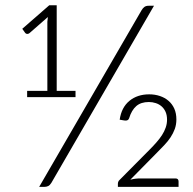

<svg xmlns="http://www.w3.org/2000/svg" viewBox="-20 -730 752 750"><path d="M563 -361.5Q585 -361.5 604.5 -355Q624 -348.5 638.2 -336.2Q652.5 -324 660.8 -305.8Q669 -287.5 669 -263.5Q669 -243.5 662.8 -226.2Q656.5 -209 646 -193.2Q635.5 -177.5 621.5 -162.8Q607.5 -148 592.5 -133L489 -28Q498.5 -30.5 508.2 -31.8Q518 -33 528 -33H665.5Q677.5 -33 677.5 -21V0H440.5V-12Q440.5 -16 442 -20Q443.5 -24 447.5 -27.5L565 -146Q579 -160 591.2 -174Q603.5 -188 612.8 -202.2Q622 -216.5 627.2 -231.5Q632.5 -246.5 632.5 -262.5Q632.5 -280 626.8 -293Q621 -306 611.2 -314.5Q601.5 -323 588.5 -327.2Q575.5 -331.5 561.5 -331.5Q530.5 -331.5 512.2 -315.5Q494 -299.5 484.5 -268.5Q481.5 -259 471 -259Q470 -259 465 -259.5Q460 -260 459 -260.5L447.5 -262.5Q454.5 -310.5 485.5 -336Q516.5 -361.5 563 -361.5ZM86 -375H165V-645L167 -663.5L95 -600.5Q91 -597.5 87 -597.5Q81.5 -597.5 78 -602L67 -617.5L172.5 -709.5H201.5V-375H275V-350.5H86ZM180.5 -15.5Q175 -6.5 168.2 -3.2Q161.5 0 153 0H133L533 -690Q538 -698.5 544.2 -703Q550.5 -707.5 560.5 -707.5H581.5Z"/></svg>

Font: o
Style: Regular
Weight: 300
Designer: Lukasz Dziedzic
Foundry: Lukasz Dziedzic
Version: Version 1.104; Western+Polish opensource; ttfautohint (v1.8.